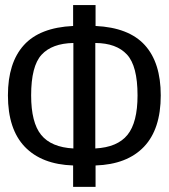

<svg xmlns="http://www.w3.org/2000/svg" viewBox="-20 -726 655 746"><path d="M351.3 -706.2V-625.1Q480.5 -619 542.6 -550.8Q604.6 -482.6 604.6 -355.4Q604.6 -224.1 539.2 -155.6Q473.8 -87.2 351.3 -83.1V0H264.1V-83.1Q142.1 -87.2 76.4 -155.6Q10.8 -224.1 10.8 -355.4Q10.8 -482.1 72.6 -550.5Q134.4 -619 264.1 -625.1V-706.2ZM265.1 -559Q182.1 -557.4 141.5 -513.3Q101 -469.2 101 -355.4Q101 -249.7 140 -201.8Q179 -153.8 265.1 -149.2ZM350.3 -559V-149.2Q436.4 -153.8 475.4 -202.1Q514.4 -250.3 514.4 -355.4Q514.4 -469.7 473.3 -514.1Q432.3 -558.5 350.3 -559Z"/></svg>

Font: FiraCode Nerd Font
Style: Regular
Weight: 400
Designer: Carrois Corporate, Edenspiekermann AG, Nikita Prokopov
Foundry: Carrois Corporate, Edenspiekermann AG, Nikita Prokopov
Version: Version 6.002;Nerd Fonts 2.2.2